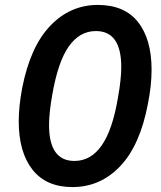

<svg xmlns="http://www.w3.org/2000/svg" viewBox="-20 -749 652 779"><path d="M56 -257Q56 -317 70 -392Q103 -560 184 -644.5Q265 -729 377 -729Q485 -729 540 -659.5Q595 -590 595 -466Q595 -402 580 -327Q548 -159 467.5 -74.5Q387 10 274 10Q167 10 111.5 -61Q56 -132 56 -257ZM459 -355Q472 -428 472 -477Q472 -623 369 -623Q303 -623 259 -560.5Q215 -498 192 -364Q179 -291 179 -242Q179 -96 282 -96Q349 -96 393 -159.5Q437 -223 459 -355Z"/></svg>

Font: Mona Sans SemiBold
Style: Italic
Weight: 600
Italic angle: -11.7°
Designer: Deni Anggara
Foundry: GitHub
Version: Version 2.000